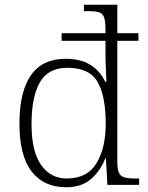

<svg xmlns="http://www.w3.org/2000/svg" viewBox="-20 -780 625 810"><path d="M259 10Q165 10 113.5 -56.5Q62 -123 62 -258Q62 -393 110.5 -462.5Q159 -532 257 -532Q321 -532 362 -506Q403 -480 424 -435H429Q428 -447 427.5 -466.5Q427 -486 426 -506.5Q425 -527 425 -540V-608H240V-640H425V-658Q425 -692 418.5 -708Q412 -724 396.5 -728.5Q381 -733 355 -733H334V-760H475V-640H564V-608H475V-99Q475 -66 482 -51Q489 -36 505 -31.5Q521 -27 551 -27H567V0H433L427 -111H424Q402 -57 362.5 -23.5Q323 10 259 10ZM264 -27Q349 -28 387.5 -92Q426 -156 426 -258Q426 -375 391.5 -434.5Q357 -494 264 -494Q183 -494 148 -432.5Q113 -371 113 -256Q113 -142 153.5 -84Q194 -26 264 -27Z"/></svg>

Font: Noto Serif Tibetan ExtraLight
Style: Regular
Weight: 200
Designer: Monotype Design Team
Foundry: Monotype Imaging Inc.
Version: Version 2.103; ttfautohint (v1.8.4.7-5d5b)